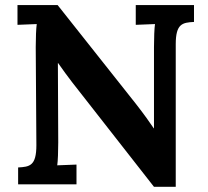

<svg xmlns="http://www.w3.org/2000/svg" viewBox="-20 -720 813 750"><path d="M666.5 -547.4C666.5 -627.9 692.9 -631.8 737.8 -634.3V-700.2H510.3V-623L585.4 -626C583 -608.9 581.5 -572.3 581.5 -536.1V-218.8H580.6C564.9 -241.7 544.4 -271.5 510.7 -314.5L205.1 -700.2H48.3V-623L123.5 -626C121.1 -608.9 119.6 -572.3 119.6 -536.1L122.1 -152.8C122.1 -71.8 95.7 -68.4 50.8 -65.9V0H278.8V-77.1L203.6 -74.2C206.1 -91.3 207.5 -127.9 207.5 -164.1L206.1 -473.6H207C226.6 -445.8 244.6 -420.9 261.7 -398.9L581.5 9.8H666.5Z"/></svg>

Font: Parastoo
Style: Bold
Weight: 700
Foundry: Saber Rastikerdar (saber.rastikerdar@gmail.com)
Version: Version 2.0.1